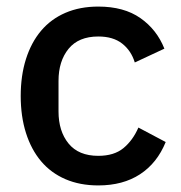

<svg xmlns="http://www.w3.org/2000/svg" viewBox="-20 -552 550 584"><path d="M279 12Q223 12 179 -7Q135 -26 105 -61.5Q75 -97 59 -147.5Q43 -198 43 -260Q43 -322 59 -372.5Q75 -423 105 -458.5Q135 -494 179 -513Q223 -532 279 -532Q357 -532 407 -497Q457 -462 480 -404L390 -362Q379 -398 351.5 -419.5Q324 -441 279 -441Q219 -441 188.5 -403.5Q158 -366 158 -306V-213Q158 -153 188.5 -115.5Q219 -78 279 -78Q327 -78 355.5 -101.5Q384 -125 401 -164L484 -120Q458 -56 406 -22Q354 12 279 12Z"/></svg>

Font: IBM Plex Sans Arabic Medium
Style: Regular
Weight: 500
Designer: Mike Abbink, Paul van der Laan, Pieter van Rosmalen, Wael Morcos, Khajak Apelian
Foundry: Bold Monday
Version: Version 1.1